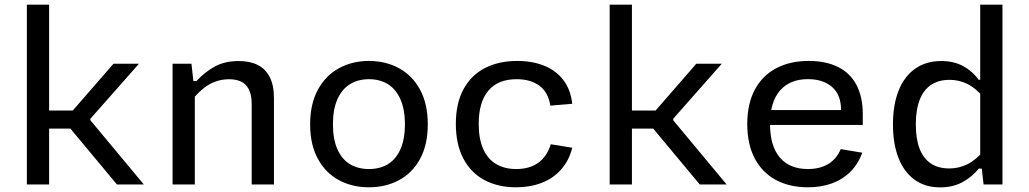

<svg xmlns="http://www.w3.org/2000/svg" viewBox="-20 -785 4380 817"><path d="M94.3 0V-765H189V0ZM319 -314.7 268 -289.8 462.8 -513.7H571.2L364.7 -279.7V-273.2L592 0H477.7L264.8 -255.5L316 -237.8H167V-314.7Z M809 0H714.3V-513.7H794.7L804.3 -427H809ZM1051 0V-342.3Q1051 -382 1038.5 -405.4Q1026 -428.8 1004.8 -438.3Q983.7 -447.8 955.5 -447.8Q906 -447.8 865.6 -422.8Q825.2 -397.7 792 -352.5V-440H815.7Q852 -479 894.5 -502.2Q937 -525.3 996.3 -525.3Q1043.2 -525.3 1076.4 -508.8Q1109.7 -492.2 1127.7 -457.2Q1145.7 -422.2 1145.7 -367.7V0Z M1550 12Q1479.3 12 1422.7 -18.2Q1366 -48.3 1332.8 -108.8Q1299.7 -169.2 1299.7 -255.8Q1299.7 -342.7 1332.8 -403.5Q1366 -464.3 1422.8 -495Q1479.5 -525.7 1550 -525.7Q1620.5 -525.7 1677.4 -495Q1734.3 -464.3 1767.3 -403.7Q1800.3 -343 1800.3 -255.8Q1800.3 -168.8 1767.3 -108.6Q1734.3 -48.3 1677.5 -18.2Q1620.7 12 1550 12ZM1550 -448Q1503.8 -448 1469.4 -426.9Q1435 -405.8 1415.8 -362.8Q1396.7 -319.8 1396.7 -256Q1396.7 -192.3 1415.8 -149.7Q1435 -107 1469.3 -86.3Q1503.7 -65.7 1550 -65.7Q1596.3 -65.7 1630.5 -86.3Q1664.7 -107 1683.8 -149.7Q1703 -192.3 1703 -256Q1703 -319.8 1683.8 -362.8Q1664.7 -405.8 1630.4 -426.9Q1596.2 -448 1550 -448Z M2175.8 12Q2099.2 12 2041.4 -18.8Q1983.7 -49.5 1951.7 -110.2Q1919.7 -170.8 1919.7 -257.8Q1919.7 -345.3 1952.3 -405.4Q1985 -465.5 2043.8 -495.6Q2102.7 -525.7 2180.8 -525.7Q2244.8 -525.7 2295.4 -505.5Q2346 -485.3 2377.2 -444.4Q2408.5 -403.5 2415 -343.3L2321.7 -335.5Q2312.8 -392.7 2275.2 -420.3Q2237.5 -448 2178.3 -448Q2099.2 -448 2058.1 -399.3Q2017 -350.7 2017 -257.8Q2017 -194 2036.2 -151Q2055.5 -108 2091.3 -86.8Q2127.2 -65.7 2176.7 -65.7Q2232.8 -65.7 2270.2 -92.2Q2307.5 -118.8 2323.7 -171.2L2415 -156.3Q2401.2 -101 2367.2 -63.2Q2333.3 -25.3 2284.4 -6.7Q2235.5 12 2175.8 12Z M2574.3 0V-765H2669V0ZM2799 -314.7 2748 -289.8 2942.8 -513.7H3051.2L2844.7 -279.7V-273.2L3072 0H2957.7L2744.8 -255.5L2796 -237.8H2647V-314.7Z M3421 -525.7Q3494 -525.7 3545.6 -500.2Q3597.2 -474.8 3624.2 -424Q3651.3 -373.2 3651.3 -298.5V-253.3H3231.8V-316.7H3584.2L3559 -294.8V-315.5Q3559 -381.8 3520.6 -415Q3482.2 -448.2 3417.8 -448.2Q3341 -448.2 3298.8 -399.4Q3256.7 -350.7 3256.7 -257.3Q3256.7 -163 3298.7 -114.3Q3340.7 -65.7 3417.8 -65.7Q3468.2 -65.7 3503.7 -86.7Q3539.2 -107.7 3557.5 -150.5L3649.3 -135.2Q3631.8 -87.5 3599.1 -54.6Q3566.3 -21.7 3520.4 -4.8Q3474.5 12 3417.7 12Q3340.2 12 3282.1 -19Q3224 -50 3191.8 -110.4Q3159.7 -170.8 3159.7 -257.3Q3159.7 -342.8 3191.8 -403.2Q3224 -463.5 3282.9 -494.6Q3341.8 -525.7 3421 -525.7Z M4151 -765H4245.7V0H4165.3L4154.8 -92.5H4151ZM3984.8 -525.3Q4038.5 -525.3 4078.1 -503.9Q4117.7 -482.5 4144.7 -445.5H4166.8V-369Q4132.8 -409.8 4096.8 -427.6Q4060.7 -445.3 4021 -445.3Q3974.7 -445.3 3942.6 -424.3Q3910.5 -403.3 3893.8 -361.1Q3877 -318.8 3877 -255.7Q3877 -193.5 3893.2 -151.9Q3909.5 -110.3 3941.2 -89.2Q3973 -68.2 4019.7 -68.2Q4059.5 -68.2 4095.5 -85.7Q4131.5 -103.2 4166.8 -144V-67.7H4145.2Q4114.7 -30.5 4074.2 -9.1Q4033.8 12.3 3980.8 12.3Q3916.7 12.3 3871.6 -20.4Q3826.5 -53.2 3803.1 -113.3Q3779.7 -173.5 3779.7 -255.7Q3779.7 -339.2 3803.9 -399.8Q3828.2 -460.3 3874.3 -492.8Q3920.5 -525.3 3984.8 -525.3Z"/></svg>

Font: Monaspace Neon Var ExtraLight
Style: Regular
Weight: 200
Designer: Riley Cran and the Lettermatic Team
Version: Version 1.200 (Monaspace Neon Var)